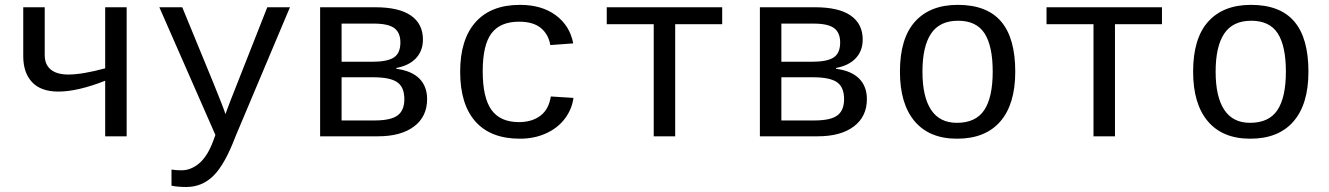

<svg xmlns="http://www.w3.org/2000/svg" viewBox="-20 -558 5441 786"><path d="M163.1 -528.3V-332Q163.1 -293.9 187.7 -273.4Q212.4 -252.9 259.8 -252.9Q316.9 -252.9 410.6 -278.3V-528.3H498.5V0H410.6V-227.5Q297.9 -183.1 218.8 -183.1Q147.5 -183.1 111.3 -221.7Q75.2 -260.3 75.2 -327.6V-528.3Z M742.7 207.5Q706.5 207.5 682.1 202.1V136.2Q700.7 139.2 723.1 139.2Q761.7 139.2 795.7 110.4Q829.6 81.5 853 18.6L861.8 -5.4L632.3 -528.3H726.1L855 -214.8Q899.4 -105.5 902.8 -90.8L922.9 -144.5L1074.2 -528.3H1167L944.3 0Q900.9 114.7 854.2 161.1Q807.6 207.5 742.7 207.5Z M1516.1 -528.3Q1613.8 -528.3 1662.6 -494.1Q1711.4 -460 1711.4 -396Q1711.4 -350.1 1683.1 -319.8Q1654.8 -289.6 1602.5 -279.8V-276.4Q1665.5 -268.1 1697 -236.1Q1728.5 -204.1 1728.5 -152.3Q1728.5 -80.6 1675 -40.3Q1621.6 0 1527.3 0H1290.5V-528.3ZM1378.4 -64.9H1513.2Q1580.6 -64.9 1607.9 -85.7Q1635.3 -106.4 1635.3 -151.9Q1635.3 -201.2 1606.2 -221.4Q1577.1 -241.7 1507.3 -241.7H1378.4ZM1378.4 -461.4V-305.2H1503.4Q1565.9 -305.2 1592.5 -322.8Q1619.1 -340.3 1619.1 -384.3Q1619.1 -424.3 1594.2 -442.9Q1569.3 -461.4 1510.3 -461.4Z M1863.8 -264.6Q1863.8 -396.5 1926.8 -467.3Q1989.7 -538.1 2108.9 -538.1Q2197.8 -538.1 2255.4 -495.4Q2313 -452.6 2326.7 -380.4L2232.9 -373.5Q2225.1 -418 2193.8 -443.6Q2162.6 -469.2 2105 -469.2Q2027.8 -469.2 1991.9 -421.4Q1956.1 -373.5 1956.1 -266.6Q1956.1 -158.2 1991.9 -108.2Q2027.8 -58.1 2104.5 -58.1Q2157.2 -58.1 2191.9 -84Q2226.6 -109.9 2234.9 -163.1L2327.6 -157.2Q2321.3 -110.4 2292.2 -72Q2263.2 -33.7 2215.3 -12Q2167.5 9.8 2108.4 9.8Q1988.8 9.8 1926.3 -60.5Q1863.8 -130.9 1863.8 -264.6Z M2463.9 -528.3H2936.5V-459H2744.1V0H2656.2V-459H2463.9Z M3316.4 -528.3Q3414.1 -528.3 3462.9 -494.1Q3511.7 -460 3511.7 -396Q3511.7 -350.1 3483.4 -319.8Q3455.1 -289.6 3402.8 -279.8V-276.4Q3465.8 -268.1 3497.3 -236.1Q3528.8 -204.1 3528.8 -152.3Q3528.8 -80.6 3475.3 -40.3Q3421.9 0 3327.6 0H3090.8V-528.3ZM3178.7 -64.9H3313.5Q3380.9 -64.9 3408.2 -85.7Q3435.5 -106.4 3435.5 -151.9Q3435.5 -201.2 3406.5 -221.4Q3377.4 -241.7 3307.6 -241.7H3178.7ZM3178.7 -461.4V-305.2H3303.7Q3366.2 -305.2 3392.8 -322.8Q3419.4 -340.3 3419.4 -384.3Q3419.4 -424.3 3394.5 -442.9Q3369.6 -461.4 3310.5 -461.4Z M4136.2 -264.6Q4136.2 -131.3 4075 -60.8Q4013.7 9.8 3897.9 9.8Q3784.7 9.8 3724.4 -61.5Q3664.1 -132.8 3664.1 -264.6Q3664.1 -400.9 3725.8 -469.5Q3787.6 -538.1 3900.9 -538.1Q4020 -538.1 4078.1 -470.2Q4136.2 -402.3 4136.2 -264.6ZM4043.9 -264.6Q4043.9 -369.6 4010.5 -421.4Q3977.1 -473.1 3902.3 -473.1Q3826.7 -473.1 3791.5 -420.4Q3756.3 -367.7 3756.3 -264.6Q3756.3 -162.1 3791.5 -108.6Q3826.7 -55.2 3897 -55.2Q3974.6 -55.2 4009.3 -107.4Q4043.9 -159.7 4043.9 -264.6Z M4264.2 -528.3H4736.8V-459H4544.4V0H4456.5V-459H4264.2Z M5336.4 -264.6Q5336.4 -131.3 5275.1 -60.8Q5213.9 9.8 5098.1 9.8Q4984.9 9.8 4924.6 -61.5Q4864.3 -132.8 4864.3 -264.6Q4864.3 -400.9 4926 -469.5Q4987.8 -538.1 5101.1 -538.1Q5220.2 -538.1 5278.3 -470.2Q5336.4 -402.3 5336.4 -264.6ZM5244.1 -264.6Q5244.1 -369.6 5210.7 -421.4Q5177.2 -473.1 5102.5 -473.1Q5026.9 -473.1 4991.7 -420.4Q4956.5 -367.7 4956.5 -264.6Q4956.5 -162.1 4991.7 -108.6Q5026.9 -55.2 5097.2 -55.2Q5174.8 -55.2 5209.5 -107.4Q5244.1 -159.7 5244.1 -264.6Z"/></svg>

Font: Cousine
Style: Regular
Weight: 400
Monospace: yes
Designer: Steve Matteson
Foundry: Ascender Corporation
Version: Version 1.20